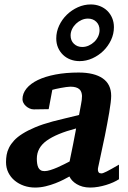

<svg xmlns="http://www.w3.org/2000/svg" viewBox="-20 -823 570 855"><path d="M318.8 -251Q231.4 -228 187.7 -196.5Q144 -165 144 -116.2Q144 -104.5 145.5 -94.5Q147 -84.5 150.6 -76.9Q154.3 -69.3 160.9 -65.2Q167.5 -61 178.2 -61Q189.5 -61 204.3 -65.7Q219.2 -70.3 234.9 -77.1Q250.5 -84 265.1 -91.3Q279.8 -98.6 290 -104Q290.5 -107.4 293 -119.4Q295.4 -131.3 298.8 -147.5Q302.2 -163.6 305.7 -181.4Q309.1 -199.2 312 -214.4Q314.9 -229.5 316.9 -239.7Q318.8 -250 318.8 -251ZM509.8 -24.9Q498.5 -17.6 483.9 -11Q469.2 -4.4 452.4 0.7Q435.5 5.9 417.5 9Q399.4 12.2 381.8 12.2Q363.3 12.2 348.1 8.1Q333 3.9 321.3 -3.2Q309.6 -10.3 301.5 -19Q293.5 -27.8 289.1 -37.1Q279.8 -31.7 263.7 -23.4Q247.6 -15.1 227.1 -7.1Q206.5 1 183.1 6.6Q159.7 12.2 136.2 12.2Q110.4 12.2 86.9 4.2Q63.5 -3.9 45.7 -18.6Q27.8 -33.2 17.3 -54.2Q6.8 -75.2 6.8 -101.1Q6.8 -117.2 9.5 -133.3Q12.2 -149.4 20.3 -165.5Q28.3 -181.6 42.7 -197.3Q57.1 -212.9 80.3 -227.5Q103.5 -242.2 136.5 -256.1Q169.4 -270 214.8 -282.2Q242.2 -289.6 272 -296.4Q301.8 -303.2 332 -311Q335.9 -335 340.6 -356.9Q345.2 -378.9 345.2 -396Q344.7 -405.3 342 -412.8Q339.4 -420.4 333.3 -425.8Q327.1 -431.2 317.4 -434.1Q307.6 -437 293 -437Q286.1 -437 274.4 -435.3Q262.7 -433.6 250.7 -431.4Q238.8 -429.2 228 -426.8Q217.3 -424.3 212.9 -422.9L196.8 -336.9L130.9 -335.9Q120.6 -335.9 111.6 -340.1Q102.5 -344.2 95.5 -350.6Q88.4 -356.9 84.2 -365Q80.1 -373 80.1 -380.9Q80.1 -406.7 97.9 -428.7Q115.7 -450.7 148.4 -466.6Q181.2 -482.4 227.3 -491.2Q273.4 -500 330.1 -500Q399.9 -500 437.5 -473.9Q475.1 -447.8 475.1 -396Q475.1 -384.3 472.7 -364.7Q470.2 -345.2 466.3 -321.5Q462.4 -297.9 457.3 -271.5Q452.1 -245.1 447.3 -219.7Q435.1 -159.7 419.9 -90.8Q418.9 -85.4 417.2 -78.4Q415.5 -71.3 416 -65.2Q416.5 -59.1 419.9 -54.9Q423.3 -50.8 432.1 -50.8Q438 -50.8 455.6 -59.6Q473.1 -68.4 509.8 -89.8ZM423.3 -689Q423.3 -711.9 408.7 -726.1Q394 -740.2 371.6 -740.2Q356.9 -740.2 343 -733.9Q329.1 -727.5 318.4 -717.3Q307.6 -707 301 -693.4Q294.4 -679.7 294.4 -665Q294.4 -642.1 309.3 -627.9Q324.2 -613.8 346.2 -613.8Q361.3 -613.8 375.2 -620.1Q389.2 -626.5 399.9 -636.7Q410.6 -647 417 -660.6Q423.3 -674.3 423.3 -689ZM487.3 -702.1Q487.3 -671.9 474.4 -644.5Q461.4 -617.2 440.2 -596.4Q418.9 -575.7 391.4 -563.2Q363.8 -550.8 334.5 -550.8Q312.5 -550.8 293.5 -558.1Q274.4 -565.4 260.5 -578.9Q246.6 -592.3 238.5 -610.8Q230.5 -629.4 230.5 -651.9Q230.5 -681.6 243.4 -709.2Q256.3 -736.8 277.8 -757.6Q299.3 -778.3 326.9 -790.8Q354.5 -803.2 384.3 -803.2Q406.2 -803.2 425.3 -795.7Q444.3 -788.1 458 -774.7Q471.7 -761.2 479.5 -742.7Q487.3 -724.1 487.3 -702.1Z"/></svg>

Font: Charis SIL Phon
Style: Bold Italic
Weight: 700
Italic angle: -11°
Foundry: SIL International
Version: Version 5.000